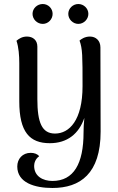

<svg xmlns="http://www.w3.org/2000/svg" viewBox="-20 -705 589 956"><path d="M193 -586C220 -586 242 -609 242 -636C242 -663 220 -685 193 -685C165 -685 142 -663 142 -636C142 -609 165 -586 193 -586ZM370 -586C397 -586 420 -609 420 -636C420 -663 397 -685 370 -685C343 -685 320 -663 320 -636C320 -609 343 -586 370 -586ZM480 -469C480 -503 457 -523 428 -523C402 -523 384 -510 376 -503C391 -462 391 -427 391 -276C391 -106 325 -40 254 -40C189 -40 166 -94 166 -212V-473C166 -505 144 -523 114 -523C90 -523 74 -512 62 -502C73 -470 76 -427 76 -391V-200C76 -47 128 8 228 8C315 8 373 -39 400 -118C397 -91 396 -64 396 -45C396 110 347 196 241 196C194 196 150 173 150 121C150 107 156 86 175 73C167 62 151 56 133 56C92 56 66 86 66 124C66 205 153 231 241 231C379 231 481 160 481 -50Z"/></svg>

Font: Arima Koshi Medium
Style: Regular
Weight: 500
Designer: Joana Correia and Natanael Gama
Foundry: NDISCOVER
Version: Version 1.019;PS 001.019;hotconv 1.0.88;makeotf.lib2.5.64775